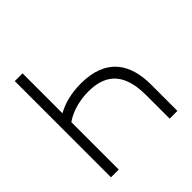

<svg xmlns="http://www.w3.org/2000/svg" viewBox="-190 -868 1016 1016"><g transform="rotate(-45 318.5 -360.0)"><path d="M308 -464C233.5 -464 173.5 -447 128 -421V-720H70V0H128V-354.5C165 -381.5 227.5 -406 307 -406C451.5 -406 509 -322 509 -176V0H567V-198C567 -352 497 -464 308 -464Z"/></g></svg>

Font: Hauora Light
Style: Regular
Weight: 300
Designer: Wayne Shih
Foundry: WCYS
Version: Version 1.001;hotconv 1.0.109;makeotfexe 2.5.65596